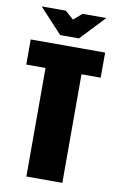

<svg xmlns="http://www.w3.org/2000/svg" viewBox="-85 -788 515 836"><g transform="rotate(10 172.5 -370.5)"><path d="M93 0V-480H8V-591H337V-480H252V0ZM131 -632 30 -741H137L174 -708L211 -740H316L214 -632Z"/></g></svg>

Font: Alumni Sans Thin Black
Style: Regular
Weight: 900
Version: Version 1.018